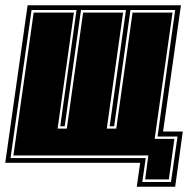

<svg xmlns="http://www.w3.org/2000/svg" viewBox="-47 -619 741 730"><path d="M473 91 486 0H-27L58 -599H641L573 -119H648L619 91ZM494 73H603L628 -100H552L619 -581H449L387 -139H370L432 -581H261L199 -139H182L244 -581H73L-7 -18H507ZM505 63 517 -28H4L81 -571H234L172 -130H207L269 -571H421L359 -130H395L457 -571H609L541 -91H616L595 63Z"/></svg>

Font: Alumni Sans Collegiate One
Style: Italic
Weight: 400
Italic angle: -8°
Designer: Robert E. Leuschke
Foundry: Robert E. Leuschke
Version: Version 1.100